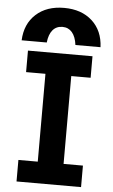

<svg xmlns="http://www.w3.org/2000/svg" viewBox="-64 -1026 627 1067"><g transform="rotate(5 250.0 -492.0)"><path d="M250 -984Q347 -984 406.5 -930Q466 -876 470 -784H330Q324 -830 303.5 -854Q283 -878 250 -878Q216 -878 195.5 -854Q175 -830 170 -784H30Q34 -876 93.5 -930Q153 -984 250 -984ZM70 0V-120H178V-610H70V-730H430V-610H322V-120H430V0Z"/></g></svg>

Font: M PLUS 1 Code
Style: Regular
Weight: 400
Designer: Coji Morishita
Foundry: UNDERFOREST DESIGN
Version: Version 1.005